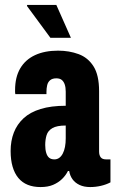

<svg xmlns="http://www.w3.org/2000/svg" viewBox="-20 -745 468 777"><path d="M144 12Q115 12 92.5 3Q70 -6 54.5 -24.5Q39 -43 31 -70.5Q23 -98 23 -134Q23 -175 36 -208.5Q49 -242 75.5 -266.5Q102 -291 144.5 -304Q187 -317 246 -317V-374Q246 -391 242 -403Q238 -415 230 -421.5Q222 -428 208 -428Q192 -428 183 -420.5Q174 -413 171 -400.5Q168 -388 168 -373V-364H42Q41 -368 41 -372Q41 -376 41 -380Q41 -433 62 -468.5Q83 -504 122 -522Q161 -540 215 -540Q260 -540 298 -526Q336 -512 358.5 -476.5Q381 -441 381 -376V-132Q381 -117 387.5 -108.5Q394 -100 409 -100H427V-7Q410 2 388.5 7Q367 12 345 12Q320 12 302 3.5Q284 -5 273.5 -19.5Q263 -34 260 -53H255Q246 -35 231 -20.5Q216 -6 195 3Q174 12 144 12ZM200 -100Q211 -100 219.5 -106Q228 -112 234 -123.5Q240 -135 243 -150.5Q246 -166 246 -185V-237Q210 -237 192 -226.5Q174 -216 168.5 -198Q163 -180 163 -158Q163 -140 167 -126.5Q171 -113 179 -106.5Q187 -100 200 -100ZM267 -592H184L89 -721L90 -725H208Z"/></svg>

Font: Archivo ExtraCondensed ExtraBold
Style: Regular
Weight: 800
Width: 2
Designer: Hector Gatti
Foundry: Omnibus-Type
Version: Version 2.001